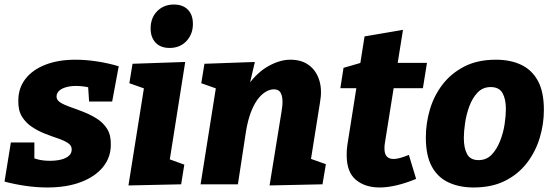

<svg xmlns="http://www.w3.org/2000/svg" viewBox="-24 -815 2445 849"><path d="M185 14Q139 14 90 7Q41 0 -4 -12L24 -185H128V-91L107 -123Q125 -114 147.5 -109Q170 -104 197 -104Q225 -104 246.5 -109.5Q268 -115 280.5 -126Q293 -137 293 -153Q294 -171 276.5 -182.5Q259 -194 232 -203Q205 -212 174.5 -224Q144 -236 117 -254Q90 -272 73 -299.5Q56 -327 57 -370Q57 -425 88 -465.5Q119 -506 176 -528.5Q233 -551 310 -551Q355 -551 404.5 -543.5Q454 -536 501 -522L472 -366H370L365 -442L390 -420Q375 -428 354 -431.5Q333 -435 313 -435Q288 -435 268.5 -429.5Q249 -424 238 -414Q227 -404 226 -390Q225 -373 242.5 -362Q260 -351 287.5 -341.5Q315 -332 345.5 -320Q376 -308 404 -290.5Q432 -273 449.5 -245.5Q467 -218 466 -175Q466 -119 431.5 -76.5Q397 -34 334 -10Q271 14 185 14Z M544 5 625 -504 684 -399 548 -447 562 -533 795 -541 714 -29 656 -136 791 -87 777 0ZM726 -603Q686 -603 664 -626.5Q642 -650 642 -689Q642 -736 671 -765.5Q700 -795 745 -795Q784 -795 806.5 -772.5Q829 -750 829 -709Q829 -664 800.5 -633.5Q772 -603 726 -603Z M1168 5 1221 -322Q1226 -349 1225 -371.5Q1224 -394 1215.5 -407Q1207 -420 1187 -420Q1169 -420 1150 -408.5Q1131 -397 1114.5 -374.5Q1098 -352 1085 -317.5Q1072 -283 1064 -236L1028 0H863L943 -504L1002 -399L866 -447L880 -533L1103 -541L1066 -383L1014 -290Q1031 -380 1072 -437.5Q1113 -495 1163.5 -523Q1214 -551 1260 -551Q1310 -551 1342.5 -526.5Q1375 -502 1388 -459.5Q1401 -417 1391 -362L1347 -86L1276 -139L1417 -89L1402 0Z M1816 -24Q1773 -6 1731.5 4Q1690 14 1655 14Q1590 14 1549.5 -20Q1509 -54 1509 -129Q1509 -140 1509.5 -150.5Q1510 -161 1512 -174L1555 -446L1571 -425H1481L1495 -515L1595 -544L1566 -515L1588 -654L1758 -683L1731 -515L1720 -537H1864L1846 -425H1699L1720 -446L1678 -183Q1677 -179 1676.5 -172.5Q1676 -166 1676 -159Q1676 -134 1686.5 -123Q1697 -112 1716 -112Q1730 -112 1747 -117Q1764 -122 1784 -130Z M2169 -551Q2232 -551 2279.5 -529Q2327 -507 2354 -458.5Q2381 -410 2381 -329Q2381 -266 2362.5 -205Q2344 -144 2306 -94.5Q2268 -45 2209.5 -15.5Q2151 14 2070 14Q2008 14 1960 -8Q1912 -30 1885.5 -78.5Q1859 -127 1859 -207Q1859 -270 1877 -331Q1895 -392 1933 -441.5Q1971 -491 2029.5 -521Q2088 -551 2169 -551ZM2146 -430Q2111 -430 2088 -406Q2065 -382 2051.5 -345.5Q2038 -309 2032.5 -271Q2027 -233 2027 -205Q2027 -160 2041.5 -133.5Q2056 -107 2092 -107Q2127 -107 2150 -131Q2173 -155 2187.5 -192Q2202 -229 2207.5 -267Q2213 -305 2213 -333Q2213 -377 2198 -403.5Q2183 -430 2146 -430Z"/></svg>

Font: Bitter Thin ExtraBold
Style: Italic
Weight: 800
Italic angle: -9°
Version: Version 2.002